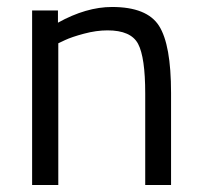

<svg xmlns="http://www.w3.org/2000/svg" viewBox="-20 -530 577 550"><path d="M147 0H72V-500H146V-465Q227 -510 301 -510Q401 -510 435.5 -456Q470 -402 470 -264V0H396V-262Q396 -366 375.5 -404.5Q355 -443 288 -443Q256 -443 220.5 -433.5Q185 -424 166 -415L147 -406Z"/></svg>

Font: Titillium Web
Style: Regular
Weight: 400
Version: Version 1.002;PS 57.000;hotconv 1.0.70;makeotf.lib2.5.55311